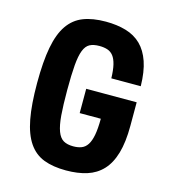

<svg xmlns="http://www.w3.org/2000/svg" viewBox="-106 -785 790 882"><g transform="rotate(15 288.5 -344.0)"><path d="M281.4 -260.8H381.8Q381.6 -213.4 375.9 -183.2Q370.2 -153 359 -135.8Q347.8 -118.6 331 -112.1Q314.2 -105.6 291.8 -105.6Q263.2 -105.6 245.1 -116.1Q227 -126.6 216.6 -154.2Q206.2 -181.8 202.4 -228.8Q198.6 -275.8 198.6 -348.6Q198.6 -421.6 202.4 -467Q206.2 -512.4 216.2 -538Q226.2 -563.6 243.9 -572.9Q261.6 -582.2 289.4 -582.2Q311.6 -582.2 328.3 -576.6Q345 -571 356.1 -556.6Q367.2 -542.2 373.3 -517Q379.4 -491.8 380.4 -452.6H520.4Q519.2 -521.4 503.1 -568.3Q487 -615.2 457.6 -643.9Q428.2 -672.6 385.5 -685.2Q342.8 -697.8 289.4 -697.8Q226.8 -697.8 182.7 -680.6Q138.6 -663.4 110.5 -622.9Q82.4 -582.4 69.5 -514.2Q56.6 -446 56.6 -343.8Q56.6 -241.8 69.5 -173.6Q82.4 -105.4 110.4 -64.5Q138.4 -23.6 182.4 -6.8Q226.4 10 288 10Q344 10 387.2 -3.6Q430.4 -17.2 460.4 -49Q490.4 -80.8 505.9 -133.8Q521.4 -186.8 521.4 -264.6V-376.4H281.4Z"/></g></svg>

Font: Secuela Light
Style: Regular
Weight: 300
Designer: Fernando Haro
Foundry: deFharo
Version: Version 1.708